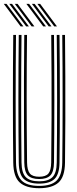

<svg xmlns="http://www.w3.org/2000/svg" viewBox="-25 -984 407 1011"><path d="M181.3 7Q112.4 7 79.1 -23Q45.7 -53.1 44.8 -127.8Q44 -198.3 43.4 -280.3Q42.9 -362.2 42.9 -450.1Q42.9 -538 43.3 -626.9Q43.8 -715.8 44.8 -800H59.3Q58.5 -723 57.9 -635.8Q57.4 -548.6 57.4 -459Q57.4 -369.5 57.9 -285Q58.5 -200.5 59.3 -129Q60.2 -63.5 87.9 -34.3Q115.6 -5.1 181.3 -5.1Q246.8 -5.1 274.4 -34.3Q301.9 -63.5 302.8 -129Q303.7 -199.1 304.2 -280.9Q304.7 -362.8 304.7 -450.7Q304.7 -538.6 304.3 -627.4Q303.9 -716.2 302.8 -800H317.3Q318.4 -697.5 318.9 -582.6Q319.4 -467.7 319 -351.4Q318.6 -235.1 317.3 -127.8Q316.4 -52.5 282.9 -22.7Q249.4 7 181.3 7ZM181.3 -17.1Q126.4 -17.1 100.4 -41.6Q74.4 -66 73.8 -128Q73 -206.1 72.4 -288.5Q71.9 -371 71.9 -456.2Q71.9 -541.4 72.4 -627.7Q72.9 -714.1 73.8 -800H88.3Q87.4 -719.5 86.9 -633.3Q86.4 -547 86.4 -459.7Q86.4 -372.5 86.9 -288.5Q87.5 -204.5 88.3 -128.4Q88.9 -73.5 110.9 -51.3Q132.9 -29.2 181.3 -29.2Q229.4 -29.2 251.3 -51.2Q273.2 -73.1 273.8 -128.4Q274.7 -204 275.2 -286.8Q275.7 -369.6 275.7 -456Q275.7 -542.4 275.2 -629.3Q274.7 -716.2 273.8 -800H288.3Q289.2 -718.6 289.7 -632.3Q290.2 -546 290.2 -459.1Q290.2 -372.2 289.7 -288.4Q289.1 -204.6 288.3 -128Q287.7 -66.5 262.1 -41.8Q236.5 -17.1 181.3 -17.1ZM181.3 -41.3Q140.3 -41.3 121.8 -60.6Q103.4 -79.9 102.8 -128.8Q101.7 -222.4 101.3 -335.3Q100.9 -448.3 101.2 -567.8Q101.5 -687.3 102.8 -800H117.3Q116.5 -719.2 115.9 -638.5Q115.4 -557.7 115.4 -475.1Q115.4 -392.5 115.9 -306.4Q116.4 -220.3 117.5 -128.8Q118.1 -87.1 132.3 -70.2Q146.5 -53.4 181.3 -53.4Q215.9 -53.4 230 -70.2Q244 -87.1 244.6 -128.8Q246.1 -255.9 246.5 -367Q246.9 -478 246.4 -583.7Q245.9 -689.4 244.8 -800H259.3Q260.2 -723.3 260.7 -636.5Q261.2 -549.6 261.2 -460.4Q261.2 -371.2 260.7 -286.3Q260.2 -201.4 259.3 -128.8Q258.7 -79.3 240.1 -60.3Q221.5 -41.3 181.3 -41.3ZM141.6 -845 52.9 -963.7H67.4L156.1 -845ZM83.7 -845 -5.1 -963.7H9.4L98.1 -845ZM112.6 -845 23.9 -963.7H38.4L127.1 -845ZM260.5 -845 171.8 -963.7H186.3L275 -845ZM202.6 -845 113.9 -963.7H128.3L217.1 -845ZM231.5 -845 142.8 -963.7H157.3L246 -845Z"/></svg>

Font: Big Shoulders Inline Display SC Thin
Style: Regular
Weight: 100
Designer: Patric King
Foundry: XO Type Co
Version: Version 2.002